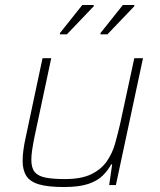

<svg xmlns="http://www.w3.org/2000/svg" viewBox="-20 -744 644 772"><path d="M237 8Q174 8 137.5 -2.5Q101 -13 86 -36.5Q71 -60 71 -97Q71 -117 74 -140Q77 -163 83 -190L151 -510H186L119 -195Q113 -166 109.5 -142.5Q106 -119 106 -102Q106 -69 119.5 -52.5Q133 -36 162.5 -30Q192 -24 241 -24Q307 -24 347 -43.5Q387 -63 409.5 -95.5Q432 -128 443 -167.5Q454 -207 463 -246L520 -510H555L446 0H419L431 -83H427Q414 -59 393 -38Q372 -17 335 -4.5Q298 8 237 8ZM384 -606V-611L474 -724H520V-719L412 -606ZM221 -606V-611L311 -724H357V-719L249 -606Z"/></svg>

Font: Saira Thin Thin
Style: Italic
Weight: 250
Italic angle: -12°
Version: Version 1.101